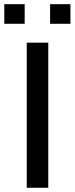

<svg xmlns="http://www.w3.org/2000/svg" viewBox="-29 -889 353 909"><path d="M97.6 0V-687H199.5V0ZM-8.7 -776.4V-869.2H87.8V-776.4ZM208.2 -776.4V-869.2H304.4V-776.4Z"/></svg>

Font: Archivo SemiBold SemiExpanded
Style: Regular
Weight: 600
Width: 6
Version: Version 2.001